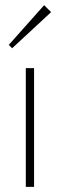

<svg xmlns="http://www.w3.org/2000/svg" viewBox="-20 -724 232 744"><path d="M80 0V-460H112V0ZM27 -537 14 -550 151 -704 178 -677Z"/></svg>

Font: Marine Company Thin
Style: Regular
Weight: 100
Designer: Rodrigo Fuenzalida
Foundry: fragTYPE
Version: Version 1.000